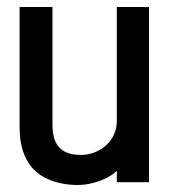

<svg xmlns="http://www.w3.org/2000/svg" viewBox="-20 -521 486 549"><path d="M314 -33V0H406V-501H314V-175Q314 -154 306 -136.5Q298 -119 284 -106Q270 -93 251 -85.5Q232 -78 211 -78Q185 -78 167 -86.5Q149 -95 139.5 -114Q130 -133 130 -164V-501H36V-158Q36 -120 44.5 -92.5Q53 -65 68.5 -45.5Q84 -26 105.5 -14.5Q127 -3 151.5 2.5Q176 8 202 8Q224 8 246.5 2Q269 -4 287 -13.5Q305 -23 314 -33Z"/></svg>

Font: Advent Pro SemiBold
Style: Regular
Weight: 600
Designer: VivaRado, Andreas Kalpakidis
Foundry: VivaRado, Andreas Kalpakidis
Version: Version 3.000